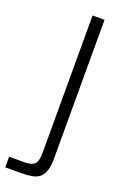

<svg xmlns="http://www.w3.org/2000/svg" viewBox="-166 -888 597 936"><g transform="rotate(20 132.5 -420.5)"><path d="M-5 0V-55H68Q101 -55 116.5 -62.5Q132 -70 137 -87.5Q142 -105 142 -132V-841H204V-132Q205 -89 197 -62.5Q189 -36 173.5 -22.5Q158 -9 133.5 -4.5Q109 0 76 0Z"/></g></svg>

Font: Matangi Light
Style: Regular
Weight: 400
Version: Version 3.002